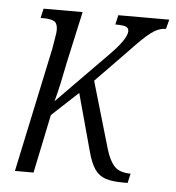

<svg xmlns="http://www.w3.org/2000/svg" viewBox="-44 -578 575 627"><g transform="rotate(5 243.0 -264.5)"><path d="M382 7Q347 7 325 0Q303 -7 289 -27Q275 -47 265 -85L214 -272L128 -192L88 0H27L114 -409Q117 -429 120 -445.5Q123 -462 123 -470Q123 -492 111.5 -498.5Q100 -505 76 -505H67L74 -536H202L165 -368Q157 -327 150.5 -297.5Q144 -268 136 -238L303 -408Q356 -462 356 -487Q356 -497 347 -501Q338 -505 312 -505L319 -536H486L478 -505Q454 -505 429.5 -486.5Q405 -468 363 -423L259 -316L323 -97Q334 -60 351 -42Q368 -24 404 -24L397 7Z"/></g></svg>

Font: Noto Serif ExtraCondensed Light
Style: Italic
Weight: 300
Width: 2
Italic angle: -12°
Designer: Monotype Design Team
Foundry: Monotype Imaging Inc.
Version: Version 2.014; ttfautohint (v1.8.4.7-5d5b)